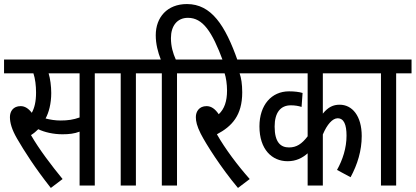

<svg xmlns="http://www.w3.org/2000/svg" viewBox="-20 -916 2052 948"><path d="M448 -554H524V-622H0V-554H145C154 -527 158 -493 158 -459C158 -413 150 -383 137 -359C121 -380 103 -392 82 -392C45 -392 29 -366 29 -338C29 -310 38 -277 64 -232C100 -170 152 -88 231 12L289 -32C235 -98 173 -179 133 -249C146 -257 158 -267 169 -278C200 -263 244 -253 288 -253C321 -253 347 -256 373 -266V0H448ZM279 -321C253 -321 228 -325 205 -331C221 -360 233 -404 233 -457C233 -490 228 -528 220 -554H373V-336C342 -325 315 -321 279 -321Z M651 -554H727V-622H512V-554H576V0H651Z M779 -554V0H854V-554H930V-622H848C834 -653 824 -687 824 -728C824 -787 854 -828 908 -828C981 -828 1027 -761 1081 -615H1154C1092 -792 1023 -896 903 -896C806 -896 749 -831 749 -742C749 -699 760 -657 774 -622H715V-554Z M1213 -32C1155 -97 1091 -182 1051 -253C1125 -292 1176 -346 1176 -460C1176 -500 1171 -532 1163 -554H1238V-622H918V-554H1089C1096 -534 1101 -500 1101 -469C1101 -416 1088 -378 1060 -352C1043 -377 1024 -392 1000 -392C963 -392 947 -365 947 -338C947 -317 952 -294 971 -256C997 -205 1071 -88 1155 12Z M1809 -554V-622H1226V-554H1499V-243C1470 -205 1444 -188 1407 -188C1366 -188 1336 -213 1336 -291C1336 -360 1365 -396 1416 -396C1436 -396 1454 -393 1469 -388L1474 -457C1458 -462 1434 -465 1407 -465C1321 -465 1261 -398 1261 -292C1261 -178 1323 -120 1400 -120C1442 -120 1473 -136 1499 -159V0H1574V-252C1595 -302 1622 -332 1647 -332C1678 -332 1691 -301 1691 -246C1691 -185 1672 -127 1644 -77L1711 -41C1745 -104 1766 -172 1766 -244C1766 -344 1719 -399 1657 -399C1625 -399 1600 -387 1574 -355V-554Z M1936 -554H2012V-622H1797V-554H1861V0H1936Z"/></svg>

Font: Noto Sans Devanagari UI ExtraCondensed
Style: Regular
Weight: 400
Width: 2
Designer: Jelle Bosma - Monotype Design Team
Foundry: Monotype Imaging Inc.
Version: Version 2.003